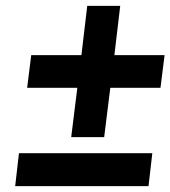

<svg xmlns="http://www.w3.org/2000/svg" viewBox="-20 -610 584 658"><path d="M502 -85H45L32 28H489ZM544 -421H372L392 -590H279L259 -421H87L73 -309H245L224 -140H337L358 -309H530Z"/></svg>

Font: Bluebird
Style: NrwObl
Weight: 400
Designer: Jasper
Foundry: Cannot Into Space Fonts
Version: Version 0.98